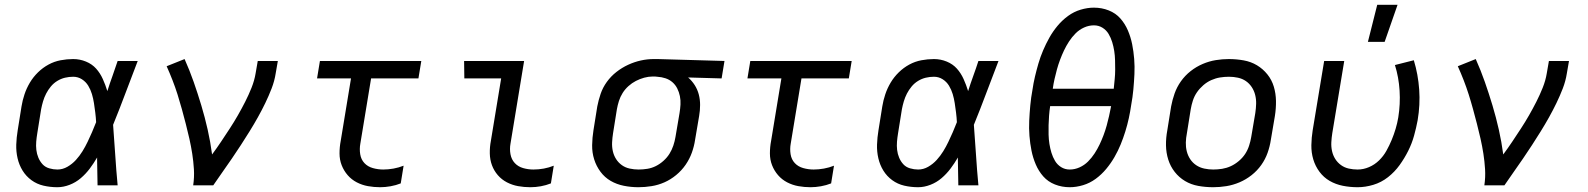

<svg xmlns="http://www.w3.org/2000/svg" viewBox="-20 -775 6640 803"><path d="M220 8Q190 8 162 1.5Q134 -5 111.5 -21.5Q89 -38 74.5 -61.5Q60 -85 53.5 -113Q47 -141 48 -170.5Q49 -200 54 -230L70 -330Q74 -355 82.5 -380.5Q91 -406 105 -429.5Q119 -453 139 -472.5Q159 -492 183 -505Q207 -518 233.5 -523Q260 -528 286 -528Q314 -528 339.5 -517.5Q365 -507 382 -488Q399 -469 410 -444.5Q421 -420 429 -394Q439 -426 450.5 -457.5Q462 -489 472 -520H556Q530 -453 505 -386Q480 -319 453 -253Q458 -190 462 -126.5Q466 -63 472 0H388Q387 -28 387 -56Q387 -84 386 -113L387 -114Q386 -115 386 -115Q386 -115 386 -116Q372 -92 355.5 -70Q339 -48 318 -30Q297 -12 271 -2Q245 8 220 8ZM220 -66Q242 -66 262 -77.5Q282 -89 297.5 -106Q313 -123 325 -142.5Q337 -162 346.5 -182Q356 -202 365 -222.5Q374 -243 382 -264Q381 -284 378.5 -304Q376 -324 373 -343.5Q370 -363 364.5 -381.5Q359 -400 349 -416.5Q339 -433 322.5 -443.5Q306 -454 286 -454Q269 -454 252 -450Q235 -446 219.5 -436.5Q204 -427 192.5 -413Q181 -399 173 -383.5Q165 -368 160 -351Q155 -334 152 -318L136 -218Q133 -200 131.5 -182.5Q130 -165 132 -148Q134 -131 140.5 -115.5Q147 -100 158 -88Q169 -76 186 -71Q203 -66 220 -66Z M788 0Q793 -34 791 -67Q789 -100 784 -132Q779 -164 772 -195Q765 -226 757 -257Q749 -288 740.5 -319Q732 -350 722.5 -380Q713 -410 701.5 -439.5Q690 -469 677 -498L752 -528Q773 -481 790 -432.5Q807 -384 822 -334Q837 -284 848.5 -233Q860 -182 867 -129Q887 -156 905 -183Q923 -210 941 -237.5Q959 -265 975 -293Q991 -321 1005.5 -349.5Q1020 -378 1032 -408Q1044 -438 1049 -468L1058 -520H1142L1133 -468Q1128 -436 1116 -405Q1104 -374 1089.5 -344Q1075 -314 1058.5 -284.5Q1042 -255 1024 -226Q1006 -197 987.5 -168.5Q969 -140 949.5 -111.5Q930 -83 910.5 -55.5Q891 -28 872 0Z M1570 8Q1544 8 1519 3.5Q1494 -1 1472 -12.5Q1450 -24 1434 -42.5Q1418 -61 1409 -84Q1400 -107 1400 -133.5Q1400 -160 1405 -186L1448 -447H1306L1318 -520H1742L1730 -447H1532L1487 -174Q1483 -152 1486.5 -130Q1490 -108 1504 -93Q1518 -78 1539.5 -72Q1561 -66 1583 -66Q1604 -66 1626 -70Q1648 -74 1668 -82L1656 -8Q1636 0 1613.5 4Q1591 8 1570 8Z M2198 8Q2172 8 2147 3.5Q2122 -1 2100 -12.5Q2078 -24 2062 -42.5Q2046 -61 2037.5 -84Q2029 -107 2028.5 -133.5Q2028 -160 2033 -186L2076 -447H1922L1921 -520H2172L2115 -174Q2111 -152 2115 -130Q2119 -108 2133 -93Q2147 -78 2168 -72Q2189 -66 2211 -66Q2233 -66 2254.5 -70Q2276 -74 2296 -82L2284 -8Q2264 0 2242 4Q2220 8 2198 8Z M2650 8Q2619 8 2589 2Q2559 -4 2534 -18.5Q2509 -33 2491.5 -56.5Q2474 -80 2465 -108.5Q2456 -137 2456.5 -168Q2457 -199 2462 -230L2478 -330Q2483 -356 2492 -382.5Q2501 -409 2518 -432.5Q2535 -456 2558 -474Q2581 -492 2607 -504Q2633 -516 2660 -522Q2687 -528 2714 -528H2731L3010 -520L2998 -447L2858 -451Q2874 -437 2885.5 -419Q2897 -401 2902.5 -380Q2908 -359 2908 -336Q2908 -313 2904 -290L2887 -190Q2883 -163 2873.5 -136.5Q2864 -110 2847.5 -86Q2831 -62 2808 -43Q2785 -24 2759 -12.5Q2733 -1 2705 3.5Q2677 8 2650 8ZM2651 -66Q2669 -66 2687.5 -69Q2706 -72 2723 -80.5Q2740 -89 2755 -102.5Q2770 -116 2780 -132Q2790 -148 2796 -166Q2802 -184 2805 -202L2822 -302Q2825 -320 2826 -338Q2827 -356 2823.5 -373Q2820 -390 2812.5 -405Q2805 -420 2792.5 -431Q2780 -442 2763.5 -447.5Q2747 -453 2729 -454L2719 -455H2710Q2692 -455 2674 -450Q2656 -445 2639.5 -436.5Q2623 -428 2608.5 -415Q2594 -402 2584 -386Q2574 -370 2568.5 -352.5Q2563 -335 2560 -318L2544 -218Q2541 -199 2540 -180Q2539 -161 2543 -143Q2547 -125 2556.5 -110Q2566 -95 2580.5 -84.5Q2595 -74 2613.5 -70Q2632 -66 2651 -66Z M3370 8Q3344 8 3319 3.5Q3294 -1 3272 -12.5Q3250 -24 3234 -42.5Q3218 -61 3209 -84Q3200 -107 3200 -133.5Q3200 -160 3205 -186L3248 -447H3106L3118 -520H3542L3530 -447H3332L3287 -174Q3283 -152 3286.5 -130Q3290 -108 3304 -93Q3318 -78 3339.5 -72Q3361 -66 3383 -66Q3404 -66 3426 -70Q3448 -74 3468 -82L3456 -8Q3436 0 3413.5 4Q3391 8 3370 8Z M3820 8Q3790 8 3762 1.5Q3734 -5 3711.5 -21.5Q3689 -38 3674.5 -61.5Q3660 -85 3653.5 -113Q3647 -141 3648 -170.5Q3649 -200 3654 -230L3670 -330Q3674 -355 3682.5 -380.5Q3691 -406 3705 -429.5Q3719 -453 3739 -472.5Q3759 -492 3783 -505Q3807 -518 3833.5 -523Q3860 -528 3886 -528Q3914 -528 3939.5 -517.5Q3965 -507 3982 -488Q3999 -469 4010 -444.5Q4021 -420 4029 -394Q4039 -426 4050.5 -457.5Q4062 -489 4072 -520H4156Q4130 -453 4105 -386Q4080 -319 4053 -253Q4058 -190 4062 -126.5Q4066 -63 4072 0H3988Q3987 -28 3987 -56Q3987 -84 3986 -113L3987 -114Q3986 -115 3986 -115Q3986 -115 3986 -116Q3972 -92 3955.5 -70Q3939 -48 3918 -30Q3897 -12 3871 -2Q3845 8 3820 8ZM3820 -66Q3842 -66 3862 -77.5Q3882 -89 3897.5 -106Q3913 -123 3925 -142.5Q3937 -162 3946.5 -182Q3956 -202 3965 -222.5Q3974 -243 3982 -264Q3981 -284 3978.5 -304Q3976 -324 3973 -343.5Q3970 -363 3964.5 -381.5Q3959 -400 3949 -416.5Q3939 -433 3922.5 -443.5Q3906 -454 3886 -454Q3869 -454 3852 -450Q3835 -446 3819.5 -436.5Q3804 -427 3792.5 -413Q3781 -399 3773 -383.5Q3765 -368 3760 -351Q3755 -334 3752 -318L3736 -218Q3733 -200 3731.5 -182.5Q3730 -165 3732 -148Q3734 -131 3740.5 -115.5Q3747 -100 3758 -88Q3769 -76 3786 -71Q3803 -66 3820 -66Z M4454 8Q4421 8 4392 -3.5Q4363 -15 4343.5 -37Q4324 -59 4312 -87Q4300 -115 4294 -145Q4288 -175 4285.5 -206.5Q4283 -238 4284.5 -270Q4286 -302 4289 -334.5Q4292 -367 4298 -399Q4302 -427 4308.5 -454.5Q4315 -482 4323 -509.5Q4331 -537 4342.5 -564Q4354 -591 4368.5 -617Q4383 -643 4402.5 -666.5Q4422 -690 4446.5 -708Q4471 -726 4499.5 -734.5Q4528 -743 4555 -743Q4588 -743 4617 -731.5Q4646 -720 4665.5 -698Q4685 -676 4697 -648Q4709 -620 4715 -590Q4721 -560 4723.5 -528.5Q4726 -497 4724.5 -465Q4723 -433 4720 -400.5Q4717 -368 4711 -336Q4707 -308 4701 -280.5Q4695 -253 4686.5 -225.5Q4678 -198 4667 -171Q4656 -144 4641 -118Q4626 -92 4606.5 -68.5Q4587 -45 4562.5 -27Q4538 -9 4509.5 -0.5Q4481 8 4454 8ZM4638 -404Q4640 -424 4642 -444Q4644 -464 4644 -483.5Q4644 -503 4643.5 -523Q4643 -543 4640 -562Q4637 -581 4631.5 -599Q4626 -617 4616.5 -633Q4607 -649 4591 -659Q4575 -669 4555 -669Q4534 -669 4514 -660Q4494 -651 4478.5 -635.5Q4463 -620 4451 -601.5Q4439 -583 4430 -564Q4421 -545 4413.5 -525Q4406 -505 4400.5 -485Q4395 -465 4390.5 -445Q4386 -425 4383 -404ZM4454 -66Q4475 -66 4495 -75Q4515 -84 4530.5 -99.5Q4546 -115 4558 -133.5Q4570 -152 4579 -171Q4588 -190 4595.5 -210Q4603 -230 4608.5 -250Q4614 -270 4618.5 -290Q4623 -310 4627 -331H4372Q4369 -311 4367.5 -291Q4366 -271 4365.5 -251.5Q4365 -232 4365.5 -212Q4366 -192 4369 -173Q4372 -154 4377.5 -136Q4383 -118 4392.5 -102Q4402 -86 4418 -76Q4434 -66 4454 -66Z M5054 8Q5022 8 4991.5 2.5Q4961 -3 4936 -18Q4911 -33 4893 -56Q4875 -79 4866 -107.5Q4857 -136 4856.5 -167Q4856 -198 4862 -230L4878 -330Q4883 -357 4892.5 -384Q4902 -411 4919 -435Q4936 -459 4959.5 -477.5Q4983 -496 5010 -507.5Q5037 -519 5064.5 -523.5Q5092 -528 5119 -528Q5151 -528 5181.5 -522.5Q5212 -517 5237 -502Q5262 -487 5280.5 -464Q5299 -441 5307.5 -412.5Q5316 -384 5316.5 -353Q5317 -322 5312 -290L5295 -190Q5291 -163 5281.5 -136Q5272 -109 5255 -85Q5238 -61 5214.5 -42.5Q5191 -24 5164 -12.5Q5137 -1 5109 3.5Q5081 8 5054 8ZM5054 -66Q5073 -66 5091.5 -69Q5110 -72 5127.5 -80Q5145 -88 5161 -101.5Q5177 -115 5187.5 -131Q5198 -147 5204 -165.5Q5210 -184 5213 -202L5230 -302Q5233 -322 5233.5 -341Q5234 -360 5229.5 -378Q5225 -396 5215 -411Q5205 -426 5190.5 -436Q5176 -446 5157.5 -450Q5139 -454 5120 -454Q5101 -454 5082.5 -451Q5064 -448 5046 -440Q5028 -432 5012.5 -418.5Q4997 -405 4986 -389Q4975 -373 4969 -354.5Q4963 -336 4960 -318L4944 -218Q4940 -198 4939.5 -179Q4939 -160 4943.5 -142Q4948 -124 4958 -109Q4968 -94 4983 -84Q4998 -74 5016.5 -70Q5035 -66 5054 -66Z M5658 8Q5626 8 5596 2Q5566 -4 5541 -18.5Q5516 -33 5498.5 -56.5Q5481 -80 5472.5 -108.5Q5464 -137 5464.5 -168Q5465 -199 5470 -230L5518 -520H5602L5552 -218Q5549 -199 5548 -180Q5547 -161 5551 -143Q5555 -125 5564.5 -110Q5574 -95 5588.5 -84.5Q5603 -74 5621 -70Q5639 -66 5658 -66Q5682 -66 5705.5 -76Q5729 -86 5747.5 -104Q5766 -122 5778.5 -144.5Q5791 -167 5800.5 -190Q5810 -213 5817 -236.5Q5824 -260 5828 -284Q5837 -340 5833.5 -396Q5830 -452 5814 -503L5893 -523Q5911 -464 5915.5 -400.5Q5920 -337 5909 -272Q5903 -240 5894 -207.5Q5885 -175 5869.5 -144Q5854 -113 5833.5 -84.5Q5813 -56 5785 -34Q5757 -12 5723.5 -2Q5690 8 5658 8ZM5701 -600 5740 -755H5825L5771 -600Z M6188 0Q6193 -34 6191 -67Q6189 -100 6184 -132Q6179 -164 6172 -195Q6165 -226 6157 -257Q6149 -288 6140.5 -319Q6132 -350 6122.5 -380Q6113 -410 6101.5 -439.5Q6090 -469 6077 -498L6152 -528Q6173 -481 6190 -432.5Q6207 -384 6222 -334Q6237 -284 6248.5 -233Q6260 -182 6267 -129Q6287 -156 6305 -183Q6323 -210 6341 -237.5Q6359 -265 6375 -293Q6391 -321 6405.5 -349.5Q6420 -378 6432 -408Q6444 -438 6449 -468L6458 -520H6542L6533 -468Q6528 -436 6516 -405Q6504 -374 6489.5 -344Q6475 -314 6458.5 -284.5Q6442 -255 6424 -226Q6406 -197 6387.5 -168.5Q6369 -140 6349.5 -111.5Q6330 -83 6310.5 -55.5Q6291 -28 6272 0Z"/></svg>

Font: Iosevka Extended Oblique
Style: Regular
Weight: 400
Width: 7
Italic angle: -9°
Monospace: yes
Designer: Belleve Invis
Foundry: Belleve Invis
Version: Version 32.0.1; ttfautohint (v1.8.4)